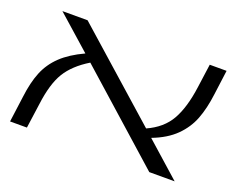

<svg xmlns="http://www.w3.org/2000/svg" viewBox="-95 -726 1091 889"><g transform="rotate(20 451.0 -281.5)"><path d="M662 -152 833 0H708L278 -383Q204 -338 169.5 -281.5Q135 -225 122 -122L105 0H22L39 -127Q48 -201 69 -252.5Q90 -304 131.5 -343.5Q173 -383 242 -415L75 -563H199L625 -185Q701 -219 736 -281Q771 -343 785 -447L801 -563H884L868 -442Q859 -370 838.5 -316.5Q818 -263 775.5 -221Q733 -179 662 -152Z"/></g></svg>

Font: FiraGO Book
Style: Italic
Weight: 350
Italic angle: -8°
Designer: bBox Type GmbH
Foundry: bBox Type GmbH
Version: Version 1.001